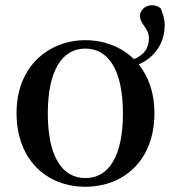

<svg xmlns="http://www.w3.org/2000/svg" viewBox="-20 -695 651 731"><path d="M305 -17C216 -17 162 -100 162 -263C162 -426 216 -510 305 -510C394 -510 448 -426 448 -263C448 -100 394 -17 305 -17ZM305 16C451 16 568 -84 568 -265C568 -342 545 -404 508 -450C571 -477 607 -533 607 -598C607 -625 600 -643 592 -663C582 -672 571 -675 558 -675C532 -675 513 -655 513 -635C513 -602 547 -589 547 -549C547 -514 530 -486 490 -470C442 -517 375 -542 305 -542C166 -542 43 -443 43 -265C43 -86 158 16 305 16Z"/></svg>

Font: Noto Serif HK SemiBold
Style: Regular
Weight: 600
Designer: Ryoko NISHIZUKA 西塚涼子 (kana & ideographs); Frank Grießhammer (Latin, Greek & Cyrillic); Wenlong ZHANG 张文龙 (bopomofo); San
Foundry: Adobe
Version: Version 2.001;hotconv 1.1.0;makeotfexe 2.6.0